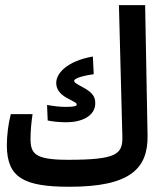

<svg xmlns="http://www.w3.org/2000/svg" viewBox="-20 -713 626 737"><path d="M246.6 3.9C477.5 3.9 548.8 -64 546.4 -193.8L537.1 -693.4H436.5L449.7 -189C451.7 -120.6 426.8 -99.6 240.7 -99.6C112.3 -99.6 97.2 -124 97.2 -181.2C97.2 -210.9 100.6 -245.6 105 -274.9H21.5C12.2 -240.2 6.3 -193.4 6.3 -156.2C6.3 -31.2 70.8 3.9 246.6 3.9ZM235.4 -243.7C291 -243.7 345.7 -266.1 345.7 -316.9C345.7 -339.4 337.4 -356.9 299.8 -377C274.9 -390.6 264.6 -396 264.6 -402.8C264.6 -410.2 286.1 -420.4 339.8 -428.2L336.4 -496.1C234.4 -478 195.8 -429.7 195.8 -395C195.8 -371.1 209 -352.5 236.8 -336.9C267.6 -319.8 274.4 -318.8 274.4 -311.5C274.4 -306.2 265.6 -302.7 232.4 -302.7C209 -302.7 186.5 -305.7 160.6 -310.1L163.1 -250.5C180.7 -246.6 206.5 -243.7 235.4 -243.7Z"/></svg>

Font: Cascadia Mono NF
Style: Regular
Weight: 400
Monospace: yes
Designer: Aaron Bell
Foundry: Saja Typeworks
Version: Version 2404.023